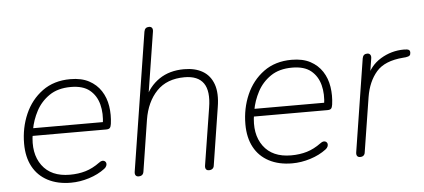

<svg xmlns="http://www.w3.org/2000/svg" viewBox="-49 -816 2052 930"><g transform="rotate(-5 976.5 -351.5)"><path d="M261 8Q196 8 148.5 -17Q101 -42 76 -88.5Q51 -135 51 -200Q51 -277 80 -343.5Q109 -410 165 -451Q221 -492 301 -492Q355 -492 391.5 -472.5Q428 -453 449.5 -420Q471 -387 477.5 -345Q484 -303 478 -259Q476 -245 471 -239.5Q466 -234 453 -234H80L86 -271H458L439 -259Q447 -313 435.5 -357Q424 -401 391.5 -427.5Q359 -454 300 -454Q237 -454 195.5 -425.5Q154 -397 131 -353.5Q108 -310 100 -264L97 -246Q81 -150 124.5 -90.5Q168 -31 259 -31Q301 -31 336 -41.5Q371 -52 405 -77Q414 -84 421 -84.5Q428 -85 433 -81.5Q438 -78 439.5 -72Q441 -66 438 -58.5Q435 -51 427 -45Q394 -20 349.5 -6Q305 8 261 8Z M590 6Q580 6 575.5 -0.5Q571 -7 573 -19L679 -690Q681 -701 687 -706Q693 -711 703 -711Q713 -711 717.5 -704.5Q722 -698 720 -686L669 -364H658Q683 -424 733 -458Q783 -492 854 -492Q908 -492 944.5 -470.5Q981 -449 996.5 -405.5Q1012 -362 1001 -295L957 -15Q956 -5 949.5 0.5Q943 6 932 6Q922 6 917.5 -0.5Q913 -7 915 -19L959 -296Q972 -376 945 -414.5Q918 -453 853 -453Q767 -453 717.5 -401.5Q668 -350 654 -264L615 -15Q612 6 590 6Z M1337 8Q1272 8 1224.5 -17Q1177 -42 1152 -88.5Q1127 -135 1127 -200Q1127 -277 1156 -343.5Q1185 -410 1241 -451Q1297 -492 1377 -492Q1431 -492 1467.5 -472.5Q1504 -453 1525.5 -420Q1547 -387 1553.5 -345Q1560 -303 1554 -259Q1552 -245 1547 -239.5Q1542 -234 1529 -234H1156L1162 -271H1534L1515 -259Q1523 -313 1511.5 -357Q1500 -401 1467.5 -427.5Q1435 -454 1376 -454Q1313 -454 1271.5 -425.5Q1230 -397 1207 -353.5Q1184 -310 1176 -264L1173 -246Q1157 -150 1200.5 -90.5Q1244 -31 1335 -31Q1377 -31 1412 -41.5Q1447 -52 1481 -77Q1490 -84 1497 -84.5Q1504 -85 1509 -81.5Q1514 -78 1515.5 -72Q1517 -66 1514 -58.5Q1511 -51 1503 -45Q1470 -20 1425.5 -6Q1381 8 1337 8Z M1667 6Q1657 6 1652.5 -0.5Q1648 -7 1650 -19L1721 -469Q1723 -480 1729 -485Q1735 -490 1745 -490Q1754 -490 1759 -483.5Q1764 -477 1762 -465L1747 -370H1736Q1757 -430 1809.5 -462Q1862 -494 1923 -494Q1940 -494 1946.5 -490.5Q1953 -487 1953 -477Q1953 -467 1948 -462.5Q1943 -458 1929 -456L1917 -455Q1826 -448 1785.5 -401Q1745 -354 1733 -280L1691 -15Q1690 -5 1684 0.5Q1678 6 1667 6Z"/></g></svg>

Font: Nunito ExtraLight
Style: Italic
Weight: 200
Italic angle: -9°
Designer: Vernon Adams
Foundry: Vernon Adams
Version: Version 3.602